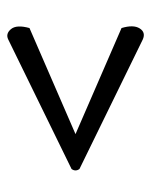

<svg xmlns="http://www.w3.org/2000/svg" viewBox="37 -618 420 534"><g transform="rotate(-90 247.0 -351.0)"><path d="M44 -340Q36 -351 44 -362L404 -538Q420 -546 433 -530.5Q446 -515 436 -479L141 -351L436 -223Q446 -190 435 -172.5Q424 -155 404 -164Z"/></g></svg>

Font: Arima Thin SemiBold
Style: Regular
Weight: 600
Version: Version 1.100